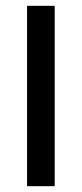

<svg xmlns="http://www.w3.org/2000/svg" viewBox="-20 -640 281 660"><path d="M73 -620H168V0H73Z"/></svg>

Font: Gulax
Style: Regular
Weight: 400
Designer: Morgan Gilbert
Foundry: VTF
Version: Version 1.001;hotconv 1.0.109;makeotfexe 2.5.65596